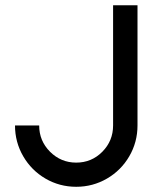

<svg xmlns="http://www.w3.org/2000/svg" viewBox="-20 -717 603 737"><path d="M37.6 -235.4H130.4Q130.4 -176.3 172.1 -134.5Q213.9 -92.8 272.5 -92.8Q331.5 -92.8 372.8 -134.5Q414.1 -176.3 414.1 -235.4V-696.8H507.8V-235.4Q507.8 -171.4 476.3 -117.2Q444.8 -63 390.6 -31.5Q336.4 0 272.5 0Q208.5 0 154.5 -31.5Q100.6 -63 69.1 -117.2Q37.6 -171.4 37.6 -235.4Z"/></svg>

Font: Basically A Sans Serif Medium
Style: Regular
Weight: 500
Designer: Hyung-Suk Kim
Foundry: Mental Design
Version: 1.000